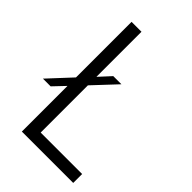

<svg xmlns="http://www.w3.org/2000/svg" viewBox="-252 -839 928 928"><g transform="rotate(45 212.0 -375.0)"><path d="M431.2 -61V0H80.1V-312L23.9 -252.9H-28.8L80.1 -370.1V-750H147.9V-441.9L203.1 -502H258.8L147.9 -383.8V-61Z"/></g></svg>

Font: Oakes Grotesk
Style: Light
Weight: 300
Designer: Samuel Oakes
Foundry: Samuel Oakes
Version: Version 1.0 | wf-rip DC20170320